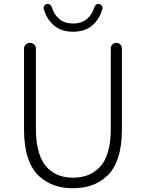

<svg xmlns="http://www.w3.org/2000/svg" viewBox="-20 -947 744 979"><path d="M102.5 -285.2V-699.2Q102.5 -711.9 111.3 -720.2Q120.1 -728.5 132.8 -728.5Q145.5 -728.5 154.3 -720.2Q163.1 -711.9 163.1 -699.2V-288.1Q163.1 -219.7 178.2 -169.9Q193.4 -120.1 220.2 -92.8Q247.1 -65.4 279.3 -53.2Q311.5 -41 351.6 -41Q392.6 -41 425.8 -53.2Q459 -65.4 486.8 -92.8Q514.6 -120.1 529.8 -169.9Q544.9 -219.7 544.9 -288.1V-700.2Q544.9 -711.9 553.2 -720.2Q561.5 -728.5 573.2 -728.5Q585 -728.5 593.3 -720.2Q601.6 -711.9 601.6 -700.2V-285.2Q601.6 -202.1 581.5 -142.1Q561.5 -82 525.4 -49.3Q489.3 -16.6 446.8 -2Q404.3 12.7 352.1 12.7Q299.8 12.7 257.3 -2Q214.8 -16.6 178.7 -49.3Q142.6 -82 122.6 -142.1Q102.5 -202.1 102.5 -285.2ZM352.5 -785.2Q291 -785.2 253.4 -818.8Q215.8 -852.5 203.1 -902.3Q202.1 -905.3 202.1 -907.2Q202.1 -913.1 206.1 -918Q210.9 -924.8 219.7 -926.8Q221.7 -926.8 223.6 -926.8Q229.5 -926.8 235.4 -922.9Q242.2 -918 244.1 -910.2Q255.9 -872.1 282.7 -849.6Q309.6 -827.1 352.5 -827.1Q395.5 -827.1 422.9 -850.1Q450.2 -873 460.9 -909.2Q462.9 -918 469.7 -922.9Q475.6 -926.8 481.4 -926.8Q483.4 -926.8 485.4 -926.8Q494.1 -924.8 499 -918Q502.9 -913.1 502.9 -907.2Q502.9 -905.3 502 -902.3Q489.3 -852.5 452.1 -818.8Q415 -785.2 352.5 -785.2Z"/></svg>

Font: Gen Jyuu Gothic Light
Style: Regular
Weight: 200
Designer: [Source Han Sans]
Ryoko NISHIZUKA  (kana & ideographs); Paul D. Hunt (Latin, Greek & Cyrillic); Wenlong ZHANG  (bopomofo
Version: Version 1.002.20150607